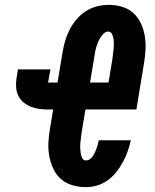

<svg xmlns="http://www.w3.org/2000/svg" viewBox="-20 -763 640 791"><path d="M334 8Q305 8 278 0Q251 -8 231 -25.5Q211 -43 199.5 -68Q188 -93 183 -120Q178 -147 179.5 -176Q181 -205 186 -234L199 -312H177Q158 -312 140 -314.5Q122 -317 105.5 -324Q89 -331 76 -342Q63 -353 55.5 -368.5Q48 -384 46.5 -402.5Q45 -421 48 -440L54 -477H188L181 -440Q181 -436 180 -432.5Q179 -429 178 -425Q178 -425 178 -425Q178 -425 178 -424Q178 -424 178 -424Q178 -424 177 -424Q177 -424 177 -424Q177 -424 177 -424Q177 -424 177 -424Q177 -424 177 -424Q177 -424 176.5 -423.5Q176 -423 176 -423Q176 -423 176.5 -423Q177 -423 177 -423H217L238 -549Q242 -573 249 -596.5Q256 -620 267.5 -642Q279 -664 296 -684Q313 -704 334.5 -717.5Q356 -731 380 -737Q404 -743 428 -743Q456 -743 483 -735Q510 -727 529.5 -709Q549 -691 560.5 -666.5Q572 -642 576.5 -614.5Q581 -587 579.5 -558.5Q578 -530 573 -501L542 -312H332L316 -216Q315 -205 313.5 -194.5Q312 -184 311 -173.5Q310 -163 310.5 -152.5Q311 -142 312.5 -131.5Q314 -121 319 -111.5Q324 -102 334 -102Q343 -102 350.5 -107.5Q358 -113 363 -120.5Q368 -128 371.5 -136Q375 -144 378 -152Q381 -160 383 -168.5Q385 -177 387 -185H519Q514 -162 506 -139.5Q498 -117 486.5 -95.5Q475 -74 459.5 -54.5Q444 -35 424 -20.5Q404 -6 380.5 1Q357 8 334 8ZM351 -423H427L443 -519Q444 -530 445.5 -540.5Q447 -551 448 -561.5Q449 -572 449 -582.5Q449 -593 447.5 -603.5Q446 -614 441 -623.5Q436 -633 425 -633Q416 -633 407.5 -625Q399 -617 393.5 -608Q388 -599 384 -589.5Q380 -580 377 -570.5Q374 -561 372 -551Q370 -541 369 -531Z"/></svg>

Font: Iosevka SS04 XBd Ex Obl
Style: Regular
Weight: 800
Width: 7
Italic angle: -9°
Monospace: yes
Designer: Belleve Invis
Foundry: Belleve Invis
Version: Version 19.0.0; ttfautohint (v1.8.4)